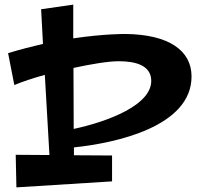

<svg xmlns="http://www.w3.org/2000/svg" viewBox="-20 -792 857 831"><path d="M297 -772 158 -752 166 -602C118 -591 68 -578 15 -562L42 -424C76 -438 123 -454 174 -468L194 -121L48 -122L51 19L465 -7V-119L300 -120V-154C482 -173 809 -244 809 -461C809 -572 713 -643 522 -645C522 -645 432 -646 297 -626ZM494 -527C571 -527 628 -507 634 -452C647 -338 440 -264 299 -234L298 -498C376 -515 450 -527 494 -527Z"/></svg>

Font: Peralta
Style: Regular
Weight: 400
Designer: Astigmatic (AOETI)
Foundry: Astigmatic (AOETI)
Version: Version 1.000